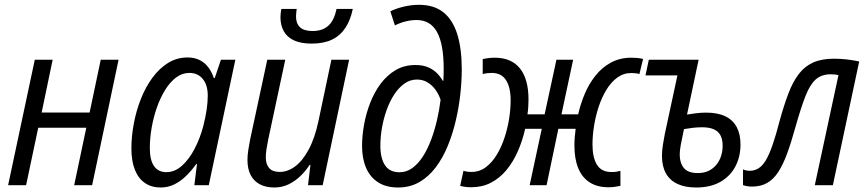

<svg xmlns="http://www.w3.org/2000/svg" viewBox="-20 -790 3695 819"><path d="M14.6 0 128.4 -535.2H204.6L157.7 -310.1H362.3L409.7 -535.2H485.8L373 0H296.4L348.1 -245.1H143.1L91.3 0Z M665 9.8Q626.5 9.8 598.4 -9.3Q570.3 -28.3 555.4 -65.7Q540.5 -103 540.5 -156.2Q540.5 -208.5 550.8 -262.9Q561 -317.4 580.8 -367.7Q600.6 -418 629.9 -458Q659.2 -498 696.8 -521.5Q734.4 -544.9 780.3 -544.9Q809.6 -544.9 831.8 -533.7Q854 -522.5 868.9 -502.4Q883.8 -482.4 892.1 -457H896L922.4 -535.2H983.9L870.6 0H809.1L820.3 -90.8H817.4Q797.4 -62.5 773.9 -39.6Q750.5 -16.6 723.4 -3.4Q696.3 9.8 665 9.8ZM689.5 -55.7Q725.6 -55.7 756.1 -83Q786.6 -110.4 810.1 -155.3Q833.5 -200.2 847.2 -252.4Q856.9 -291 861.6 -322.8Q866.2 -354.5 866.2 -382.3Q866.2 -426.8 845.2 -452.9Q824.2 -479 787.6 -479Q757.3 -479 731.2 -459.5Q705.1 -439.9 684.6 -406.7Q664.1 -373.5 649.4 -332Q634.8 -290.5 627 -245.6Q619.1 -200.7 619.1 -158.2Q619.1 -106.9 637.2 -81.3Q655.3 -55.7 689.5 -55.7Z M1149.9 9.8Q1114.3 9.8 1088.6 -3.7Q1063 -17.1 1049.3 -43.2Q1035.6 -69.3 1035.6 -107.4Q1035.6 -127.4 1039.1 -150.1Q1042.5 -172.9 1046.9 -194.8L1120.1 -535.2H1196.8L1124 -194.3Q1119.6 -172.9 1116.7 -153.8Q1113.8 -134.8 1113.8 -118.7Q1113.8 -89.4 1128.2 -73Q1142.6 -56.6 1173.3 -56.6Q1207 -56.6 1238.8 -80.1Q1270.5 -103.5 1296.6 -151.9Q1322.8 -200.2 1338.4 -273.4L1393.6 -535.2H1469.2L1356.4 0H1293.9L1304.2 -86.4H1300.3Q1284.2 -61 1261.7 -39.3Q1239.3 -17.6 1211.4 -3.9Q1183.6 9.8 1149.9 9.8ZM1309.1 -604Q1263.7 -604 1234.1 -617.7Q1204.6 -631.3 1190.4 -657Q1176.3 -682.6 1176.3 -716.8Q1176.3 -725.1 1177.5 -735.1Q1178.7 -745.1 1180.2 -752H1245.6Q1244.6 -744.1 1243.7 -736.1Q1242.7 -728 1242.7 -719.7Q1242.7 -690.4 1259.3 -674.1Q1275.9 -657.7 1313.5 -657.7Q1355 -657.7 1380.1 -679.9Q1405.3 -702.1 1415.5 -752H1484.9Q1475.1 -704.1 1453.1 -670.9Q1431.2 -637.7 1395.8 -620.8Q1360.4 -604 1309.1 -604Z M1678.2 9.8Q1627.4 9.8 1593.3 -12Q1559.1 -33.7 1541.7 -73.7Q1524.4 -113.8 1524.4 -167.5Q1524.4 -210.9 1533 -258.5Q1541.5 -306.2 1559.1 -351.3Q1576.7 -396.5 1603.8 -432.9Q1630.9 -469.2 1667.7 -491Q1704.6 -512.7 1752 -512.7Q1782.7 -512.7 1805.2 -503.4Q1827.6 -494.1 1843.3 -478.5Q1858.9 -462.9 1868.7 -445.3H1871.1Q1872.1 -457.5 1872.3 -471.4Q1872.6 -485.4 1872.6 -496.1Q1872.6 -602.1 1844.2 -653.3Q1815.9 -704.6 1756.8 -704.6Q1733.9 -704.6 1709.7 -698.5Q1685.5 -692.4 1664.6 -681.6L1645 -741.7Q1669.4 -753.9 1702.4 -761.7Q1735.4 -769.5 1767.1 -769.5Q1831.5 -769.5 1871.6 -737.3Q1911.6 -705.1 1930.7 -643.6Q1949.7 -582 1949.7 -494.6Q1949.7 -444.8 1943.6 -388.7Q1937.5 -332.5 1924.3 -275.9Q1911.1 -219.2 1890.1 -168Q1869.1 -116.7 1839.1 -76.7Q1809.1 -36.6 1769 -13.4Q1729 9.8 1678.2 9.8ZM1684.1 -55.2Q1713.9 -55.2 1738.8 -73.2Q1763.7 -91.3 1783.7 -122.3Q1803.7 -153.3 1818.6 -192.9Q1833.5 -232.4 1843.8 -276.6Q1854 -320.8 1859.4 -364.3Q1851.1 -389.2 1836.7 -408.4Q1822.3 -427.7 1802.7 -439.2Q1783.2 -450.7 1758.3 -450.7Q1729.5 -450.7 1705.3 -433.6Q1681.2 -416.5 1662.1 -387.7Q1643.1 -358.9 1629.9 -322.5Q1616.7 -286.1 1609.6 -246.3Q1602.5 -206.5 1602.5 -168.5Q1602.5 -114.7 1622.3 -85Q1642.1 -55.2 1684.1 -55.2Z M1989.7 8.8Q1978.5 8.8 1966.1 7.3Q1953.6 5.9 1942.9 2.9L1957 -61.5Q1963.9 -59.1 1972.7 -57.9Q1981.4 -56.6 1991.7 -56.6Q2025.4 -56.6 2052.2 -76.7Q2079.1 -96.7 2099.1 -129.9Q2119.1 -163.1 2132.3 -203.4Q2145.5 -243.7 2151.9 -284.9Q2158.2 -326.2 2158.2 -361.3Q2158.2 -417.5 2138.4 -448.2Q2118.7 -479 2077.1 -479Q2067.4 -479 2057.9 -477.8Q2048.3 -476.6 2039.1 -474.1V-538.1Q2049.3 -540.5 2062.7 -542.2Q2076.2 -543.9 2090.3 -543.9Q2161.1 -543.9 2197.8 -498.3Q2234.4 -452.6 2234.4 -365.7Q2234.4 -351.1 2233.4 -334.7Q2232.4 -318.4 2230 -302.2H2303.2L2353.5 -535.2H2424.8L2375 -302.2H2446.3Q2456.1 -346.2 2474.1 -389.2Q2492.2 -432.1 2519.8 -467Q2547.4 -502 2585.7 -522.9Q2624 -543.9 2673.8 -543.9Q2686.5 -543.9 2698.7 -542.7Q2710.9 -541.5 2723.1 -538.6L2707.5 -474.1Q2700.2 -476.6 2691.4 -477.5Q2682.6 -478.5 2672.9 -478.5Q2639.6 -478.5 2613 -459Q2586.4 -439.5 2566.7 -407Q2546.9 -374.5 2533.7 -334.5Q2520.5 -294.4 2513.9 -252.7Q2507.3 -210.9 2507.3 -173.8Q2507.3 -118.2 2526.4 -87.2Q2545.4 -56.2 2588.4 -56.2Q2599.6 -56.2 2608.4 -57.4Q2617.2 -58.6 2626.5 -61V2.9Q2616.7 4.9 2603.3 6.8Q2589.8 8.8 2575.7 8.8Q2528.3 8.8 2495.8 -11.7Q2463.4 -32.2 2446.8 -72Q2430.2 -111.8 2430.2 -169.4Q2430.2 -186 2431.6 -204.1Q2433.1 -222.2 2435.5 -240.7H2361.8L2311.5 0H2239.3L2291 -240.7H2220.2Q2208.5 -189 2188.5 -143.8Q2168.5 -98.6 2139.9 -64.2Q2111.3 -29.8 2074 -10.5Q2036.6 8.8 1989.7 8.8Z M2949.2 9.8Q2901.9 9.8 2869.4 -5.6Q2836.9 -21 2820.3 -51Q2803.7 -81.1 2803.7 -125Q2803.7 -147 2807.6 -171.6Q2811.5 -196.3 2815.9 -218.8L2869.6 -468.3H2733.4L2747.6 -535.2H2960L2910.6 -301.3Q2927.2 -304.2 2948.7 -306.9Q2970.2 -309.6 2992.2 -309.6Q3041.5 -309.6 3074 -293.9Q3106.4 -278.3 3122.6 -247.8Q3138.7 -217.3 3138.7 -173.3Q3138.7 -122.6 3117.4 -81.1Q3096.2 -39.6 3054 -14.9Q3011.7 9.8 2949.2 9.8ZM2956.5 -51.8Q2983.4 -51.8 3003.2 -61.5Q3022.9 -71.3 3036.1 -87.6Q3049.3 -104 3055.9 -124.8Q3062.5 -145.5 3062.5 -168Q3062.5 -195.8 3053 -213.1Q3043.5 -230.5 3024.2 -238.8Q3004.9 -247.1 2975.1 -247.1Q2955.6 -247.1 2936 -244.9Q2916.5 -242.7 2897.5 -239.3Q2888.2 -196.3 2883.8 -171.4Q2879.4 -146.5 2879.4 -130.4Q2879.4 -95.2 2897 -73.5Q2914.6 -51.8 2956.5 -51.8Z M3187.5 5.9Q3175.3 5.9 3165.8 3.9Q3156.2 2 3149.4 -0.5V-67.4Q3155.8 -64.5 3163.3 -63Q3170.9 -61.5 3179.7 -61.5Q3199.7 -62 3216.3 -72.5Q3232.9 -83 3247.1 -106.9Q3261.2 -130.9 3275.4 -171.6Q3289.6 -212.4 3305.2 -272.9Q3323.7 -340.3 3342.8 -390.6Q3361.8 -440.9 3387 -473.9Q3412.1 -506.8 3448.2 -523.2Q3484.4 -539.6 3537.1 -539.6Q3566.4 -539.6 3593 -536.4Q3619.6 -533.2 3645 -527.8L3532.7 0H3455.6L3556.6 -469.7Q3550.3 -471.2 3542 -472.2Q3533.7 -473.1 3523.4 -473.1Q3484.9 -473.1 3460.2 -451.7Q3435.5 -430.2 3416.3 -381.3Q3397 -332.5 3373.5 -249.5Q3355.5 -184.1 3337.9 -136Q3320.3 -87.9 3299.8 -56.4Q3279.3 -24.9 3252.2 -9.5Q3225.1 5.9 3187.5 5.9Z"/></svg>

Font: Open Sans SemiCondensed
Style: Italic
Weight: 400
Width: 4
Italic angle: -12°
Designer: Monotype Design Team
Foundry: Monotype Imaging Inc.
Version: Version 3.000